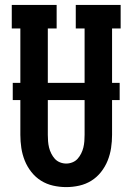

<svg xmlns="http://www.w3.org/2000/svg" viewBox="-20 -755 540 783"><path d="M250 8Q223 8 196.5 2Q170 -4 147.5 -18Q125 -32 108 -53.5Q91 -75 81 -100Q71 -125 67 -151.5Q63 -178 63 -205V-639H28V-735H211V-639H175V-205Q175 -192 176 -179Q177 -166 180 -153.5Q183 -141 189 -129Q195 -117 203.5 -107.5Q212 -98 224.5 -93Q237 -88 250 -88Q263 -88 275.5 -93Q288 -98 296.5 -107.5Q305 -117 311 -129Q317 -141 320 -153.5Q323 -166 324 -179Q325 -192 325 -205V-639H289V-735H472V-639H437V-205Q437 -178 433 -151.5Q429 -125 419 -100Q409 -75 392 -53.5Q375 -32 352.5 -18Q330 -4 303.5 2Q277 8 250 8ZM468 -347H32V-417H468Z"/></svg>

Font: Iosevka Slab
Style: Bold
Weight: 700
Monospace: yes
Designer: Belleve Invis
Foundry: Belleve Invis
Version: Version 11.1.1; ttfautohint (v1.8.3)